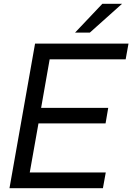

<svg xmlns="http://www.w3.org/2000/svg" viewBox="-20 -993 698 1013"><path d="M523 0H30L165 -763H658L643 -680H242L197 -424H551L537 -342H183L137 -83H538ZM454 -821H376L520 -973H624Z"/></svg>

Font: Open Sauce One
Style: Italic
Weight: 400
Italic angle: -10°
Designer: Alfredo Marco Pradil
Foundry: Creative Sauce Fz LLC
Version: Version 1.477